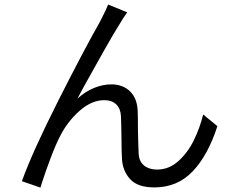

<svg xmlns="http://www.w3.org/2000/svg" viewBox="-20 -797 1040 853"><path d="M528 -717 513.2 -693Q488.2 -653.8 442.8 -573.6Q397.4 -493.4 352 -411.2L324 -358.8Q359 -390.6 398.1 -406.4Q437.2 -422.2 475 -422.2Q526 -422.2 558.1 -390.7Q590.2 -359.2 591.8 -301.4Q592.8 -276.4 592.8 -222Q593.6 -193.2 594.1 -165.7Q594.6 -138.2 596 -115.8Q597.4 -80 620 -61.8Q642.6 -43.6 677.4 -43.6Q730 -43.6 771.7 -80.6Q813.4 -117.6 840.8 -173.2Q868.2 -228.8 882.6 -288.4L945.8 -236.6Q904 -107 836 -35.7Q768 35.6 665.8 35.6Q592 35.6 558.6 -0.7Q525.2 -37 522 -89.6Q520 -119.4 519.6 -188Q519.4 -224.8 517.4 -281.6Q515.4 -315 496.1 -333.5Q476.8 -352 443.4 -352Q386.8 -352 333 -304.2Q279.2 -256.4 246.4 -191Q227.6 -155 204.5 -93.7Q181.4 -32.4 166.6 14L159.6 36.4L77.2 8Q124.8 -123.8 238.5 -348.9Q352.2 -574 424.4 -701L437.4 -727.2Q443.4 -738.6 449.3 -751Q455.2 -763.4 460.4 -776.8L545.2 -742.2Z"/></svg>

Font: 寒蝉端黑体 Light
Style: Regular
Weight: 300
Designer: ChillDuanSans {Warren2060}; 
Source Han Sans {Ryoko NISHIZUKA 西塚涼子 (kana, bopomofo & ideographs); Paul D. Hunt (Latin, G
Foundry: ChillType&Adobe
Version: Version 1.300;Glyphs 3.3 (3306)